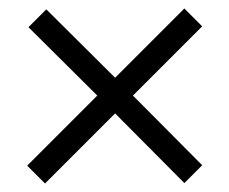

<svg xmlns="http://www.w3.org/2000/svg" viewBox="-20 -548 540 452"><path d="M47 -484 89 -526 251 -365 414 -528 456 -486 293 -323 456 -159 414 -117 251 -281 86 -116 44 -158 209 -323Z"/></svg>

Font: Blinker Light
Style: Regular
Weight: 300
Designer: Juergen Huber
Foundry: supertype
Version: Version 1.017;hotconv 1.0.117;makeotfexe 2.5.65602